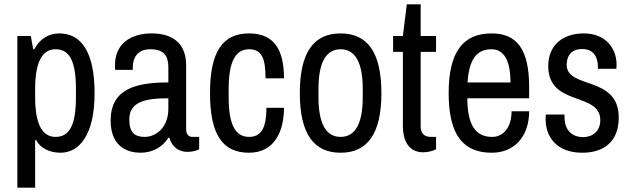

<svg xmlns="http://www.w3.org/2000/svg" viewBox="-20 -692 2912 885"><path d="M253 -538C205 -538 163 -513 138 -465H133L122 -526H60V173H142V-46H147C165 -10 208 12 259 12C346 12 416 -71 416 -262C416 -455 353 -538 253 -538ZM236 -465C299 -465 330 -413 330 -282V-244C330 -113 299 -61 236 -61C173 -61 142 -123 142 -244V-282C142 -403 173 -465 236 -465Z M679 -538C580 -538 510 -488 510 -392C510 -383 510 -376 511 -370H592V-382C592 -422 611 -465 673 -465C740 -465 756 -430 756 -380V-312C603 -312 490 -281 490 -136C490 -9 576 12 628 12C683 12 729 -14 756 -57H761C771 -18 801 8 844 8C870 8 889 1 898 -4V-61H866C852 -61 838 -71 838 -96V-391C838 -484 785 -538 679 -538ZM756 -239V-191C756 -104 699 -61 647 -61C601 -61 576 -81 576 -141C576 -223 649 -239 756 -239Z M1128 -538C1005 -538 948 -452 948 -263C948 -74 1004 12 1128 12C1244 12 1289 -85 1289 -195H1208C1208 -108 1187 -61 1128 -61C1062 -61 1034 -123 1034 -244V-282C1034 -403 1063 -465 1128 -465C1187 -465 1204 -422 1204 -331H1289C1289 -465 1242 -538 1128 -538Z M1550 -538C1427 -538 1362 -452 1362 -263C1362 -74 1427 12 1550 12C1673 12 1738 -74 1738 -263C1738 -452 1673 -538 1550 -538ZM1550 -465C1618 -465 1652 -403 1652 -282V-244C1652 -123 1618 -61 1550 -61C1482 -61 1448 -123 1448 -244V-282C1448 -403 1482 -465 1550 -465Z M1919 -526V-672H1855L1837 -526H1792V-453H1837V-111C1837 -51 1859 10 1931 10C1951 10 1976 4 1990 -4V-61H1966C1935 -61 1919 -78 1919 -109V-453H1990V-526Z M2246 -538C2114 -538 2048 -452 2048 -263C2048 -68 2116 12 2247 12C2349 12 2419 -61 2419 -179H2338C2338 -106 2301 -61 2249 -61C2171 -61 2135 -116 2134 -239H2419V-291C2419 -467 2361 -538 2246 -538ZM2246 -465C2303 -465 2333 -412 2333 -312H2135C2142 -413 2173 -465 2246 -465Z M2671 -538C2571 -538 2507 -481 2507 -388C2507 -199 2747 -270 2747 -138C2747 -87 2711 -60 2668 -60C2620 -60 2582 -88 2582 -154V-164H2496C2496 -162 2495 -156 2495 -142C2495 -64 2543 12 2664 12C2761 12 2832 -37 2832 -150C2832 -346 2592 -279 2592 -394C2592 -423 2605 -466 2663 -466C2719 -466 2736 -425 2736 -384V-375H2821C2821 -377 2822 -387 2822 -394C2822 -472 2769 -538 2671 -538Z"/></svg>

Font: Archivo Narrow
Style: Regular
Weight: 400
Designer: Hector Gatti
Foundry: Omnibus-Type
Version: Version 1.003;PS 001.003;hotconv 1.0.70;makeotf.lib2.5.58329